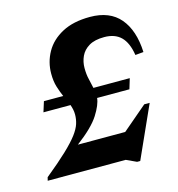

<svg xmlns="http://www.w3.org/2000/svg" viewBox="-105 -775 826 890"><g transform="rotate(-15 307.5 -330.0)"><path d="M511.5 -361 496.5 -311.5H341.5Q338.5 -279.5 308.5 -232.2Q278.5 -185 199.5 -125.5H426.5L545 -226.5H571L459 22.5H444L395.5 0H21L25 -16Q90 -69 129.2 -106.2Q168.5 -143.5 188.8 -170.5Q209 -197.5 216 -219.5Q223 -241.5 223 -264Q223 -277 220.5 -288.5Q218 -300 214 -311.5H84L99.5 -361H192Q182 -384 173.5 -411.2Q165 -438.5 165 -475Q165 -530.5 191.8 -578Q218.5 -625.5 272.2 -654.2Q326 -683 406 -683Q501 -683 550.2 -624.8Q599.5 -566.5 604 -461.5L564.5 -458Q555 -518.5 526 -547Q497 -575.5 446 -575.5Q400 -575.5 372.5 -559Q345 -542.5 333 -516.2Q321 -490 321 -460.5Q321 -429.5 326.8 -406.5Q332.5 -383.5 337 -361Z"/></g></svg>

Font: Newsreader Text
Style: Bold Italic
Weight: 700
Italic angle: -17°
Designer: Hugues Gentile
Foundry: Production Type
Version: Version 1.001